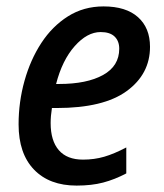

<svg xmlns="http://www.w3.org/2000/svg" viewBox="-20 -569 511 599"><path d="M219 10Q134 10 86 -40Q38 -90 38 -181Q38 -251 56.5 -317Q75 -383 109 -435Q143 -487 192 -518Q241 -549 303 -549Q373 -549 410.5 -515.5Q448 -482 448 -423Q448 -338 375.5 -285Q303 -232 157 -232H142Q138 -207 138 -185Q138 -130 163.5 -100.5Q189 -71 239 -71Q274 -71 305 -80Q336 -89 374 -109V-28Q338 -9 302 0.5Q266 10 219 10ZM164 -307Q251 -307 301.5 -335Q352 -363 352 -417Q352 -441 337.5 -455Q323 -469 294 -469Q252 -469 213 -425Q174 -381 155 -307Z"/></svg>

Font: Noto Sans SemiCondensed Medium
Style: Italic
Weight: 500
Width: 4
Italic angle: -12°
Designer: Monotype Design Team
Foundry: Monotype Imaging Inc.
Version: Version 2.013; ttfautohint (v1.8.4.7-5d5b)